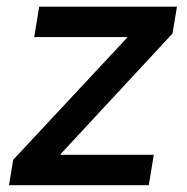

<svg xmlns="http://www.w3.org/2000/svg" viewBox="-20 -542 548 562"><path d="M6.3 0 18.6 -74.2 351.6 -431.2 352.1 -433.6H80.1L94.7 -522.5H498L484.9 -443.8L157.7 -91.3L157.2 -88.9H430.2L415.5 0Z"/></svg>

Font: Inter 28pt Medium
Style: Italic
Weight: 500
Italic angle: -9.3988°
Designer: Rasmus Andersson
Foundry: rsms
Version: Version 4.001;git-66647c0bb